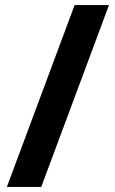

<svg xmlns="http://www.w3.org/2000/svg" viewBox="-20 -734 453 754"><path d="M408 -714 142 0H7L273 -714Z"/></svg>

Font: Noto Sans Canadian Aboriginal
Style: Regular
Weight: 400
Designer: Monotype Design Team, Typotheque's Kevin King
Foundry: Monotype Imaging Inc.
Version: Version 2.002